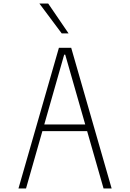

<svg xmlns="http://www.w3.org/2000/svg" viewBox="-20 -1072 740 1092"><path d="M85 0 315 -800H385L615 0H569L351 -761H345L128 0ZM205 -326V-364H499V-326ZM370 -882H331L204 -1052H254Z"/></svg>

Font: Martian Mono SemiExpanded Thin
Style: Regular
Weight: 250
Monospace: yes
Version: Version 0.930